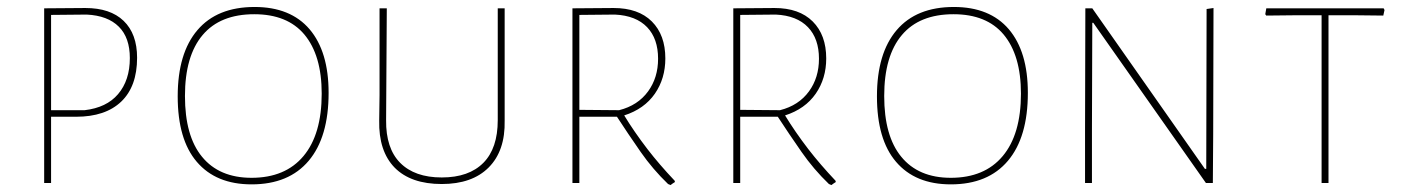

<svg xmlns="http://www.w3.org/2000/svg" viewBox="-20 -530 4070 556"><path d="M127.9 0H107.9V-505.9L227.1 -506.8Q299.3 -506.8 337.9 -469.7Q377 -432.1 377 -362.8Q377 -279.8 331.1 -235.8Q285.2 -191.9 200.2 -191.9H127.9ZM127.9 -210.9H225.1Q288.6 -218.3 321.8 -257.3Q356 -297.4 356 -361.8Q356 -420.9 324.2 -452.6Q292 -484.9 231 -487.8L127.9 -486.8Z M708.5 3.9Q605.5 3.9 549.8 -61.5Q494.6 -126 494.6 -251Q494.6 -376 551.8 -442.9Q608.9 -509.8 717.3 -509.8Q821.3 -509.8 876.5 -445.3Q931.6 -380.4 931.6 -261.2Q931.6 -132.8 874 -64.5Q816.4 3.9 708.5 3.9ZM716.3 -488.8Q617.7 -488.8 566.9 -428.7Q515.6 -368.2 515.6 -252Q515.6 -136.2 564.9 -76.2Q614.7 -15.1 708.5 -15.1Q806.2 -15.1 858.9 -78.1Q911.6 -141.1 911.6 -258.8Q911.6 -370.1 861.3 -430.2Q812 -488.8 716.3 -488.8Z M1259.3 2.9Q1169.9 2.9 1123 -44.4Q1076.2 -92.3 1078.1 -181.2L1079.1 -254.9V-505.9H1100.1L1098.1 -182.1Q1097.2 -100.6 1138.7 -58.6Q1180.7 -16.1 1259.3 -16.1Q1337.9 -16.1 1379.9 -58.6Q1421.4 -100.6 1421.4 -182.1V-505.9H1441.4V-181.2Q1443.4 -93.3 1395 -44.9Q1347.2 2.9 1259.3 2.9Z M1657.7 0H1637.7V-505.9L1756.8 -506.8Q1828.6 -506.8 1867.7 -467.8Q1906.7 -428.7 1906.7 -360.8Q1906.7 -302.7 1876.5 -258.8Q1845.7 -214.4 1787.6 -195.8Q1816.4 -148.4 1855 -98.1Q1889.6 -53.2 1933.6 -6.8L1934.6 -2.9Q1929.7 0 1927.7 1.5L1921.9 5.9L1914.6 2.9Q1870.1 -40 1835.4 -89.8Q1797.4 -144.5 1766.6 -191.9H1657.7ZM1657.7 -211.9 1772.9 -210.9Q1827.1 -224.6 1856.9 -265.6Q1885.7 -305.2 1885.7 -359.9Q1885.7 -418 1854 -451.2Q1821.8 -484.9 1760.7 -487.8L1657.7 -486.8Z M2123.5 0H2103.5V-505.9L2222.7 -506.8Q2294.4 -506.8 2333.5 -467.8Q2372.6 -428.7 2372.6 -360.8Q2372.6 -302.7 2342.3 -258.8Q2311.5 -214.4 2253.4 -195.8Q2282.2 -148.4 2320.8 -98.1Q2355.5 -53.2 2399.4 -6.8L2400.4 -2.9Q2395.5 0 2393.6 1.5L2387.7 5.9L2380.4 2.9Q2335.9 -40 2301.3 -89.8Q2263.2 -144.5 2232.4 -191.9H2123.5ZM2123.5 -211.9 2238.8 -210.9Q2293 -224.6 2322.8 -265.6Q2351.6 -305.2 2351.6 -359.9Q2351.6 -418 2319.8 -451.2Q2287.6 -484.9 2226.6 -487.8L2123.5 -486.8Z M2733.4 3.9Q2630.4 3.9 2574.7 -61.5Q2519.5 -126 2519.5 -251Q2519.5 -376 2576.7 -442.9Q2633.8 -509.8 2742.2 -509.8Q2846.2 -509.8 2901.4 -445.3Q2956.5 -380.4 2956.5 -261.2Q2956.5 -132.8 2898.9 -64.5Q2841.3 3.9 2733.4 3.9ZM2741.2 -488.8Q2642.6 -488.8 2591.8 -428.7Q2540.5 -368.2 2540.5 -252Q2540.5 -136.2 2589.8 -76.2Q2639.6 -15.1 2733.4 -15.1Q2831.1 -15.1 2883.8 -78.1Q2936.5 -141.1 2936.5 -258.8Q2936.5 -370.1 2886.2 -430.2Q2836.9 -488.8 2741.2 -488.8Z M3142.1 -158.2V0H3122.1V-149.9L3123 -505.9H3143.1L3469.2 -41H3473.1L3474.1 -503.9L3494.1 -506.8L3493.2 -141.1L3492.2 0H3472.2L3146 -463.9H3143.1Z M3732.9 -485.8 3647 -484.9 3644 -488.8 3647 -505.9H3986.8L3989.3 -501L3985.8 -484.9L3902.8 -485.8H3827.1V0H3807.1V-485.8Z"/></svg>

Font: Datalegreya
Style: Thin
Weight: 250
Designer: Figs Lab
Foundry: Figs Lab
Version: Version 1.002;PS 001.002;hotconv 1.0.70;makeotf.lib2.5.58329